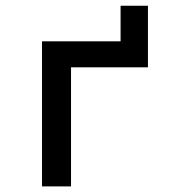

<svg xmlns="http://www.w3.org/2000/svg" viewBox="-20 -665 626 685"><path d="M129.9 0V-517.6H233.4V0ZM160.2 -424.8V-517.6H498V-424.8ZM410.2 -424.8V-644.5H507.8V-424.8Z"/></svg>

Font: Cascadia Code
Style: Regular
Weight: 400
Designer: Aaron Bell
Foundry: Saja Typeworks
Version: Version 2404.023